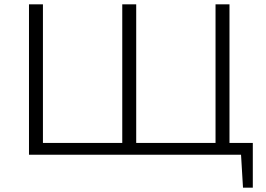

<svg xmlns="http://www.w3.org/2000/svg" viewBox="-20 -710 1222 881"><path d="M1140 -54H1033V-690H969V-54H605V-690H541V-54H177V-690H113V0H1086L1095 151H1140Z"/></svg>

Font: Exo 2 Light Expanded
Style: Regular
Weight: 300
Width: 7
Designer: Natanael Gama
Version: Version 1.001;PS 001.001;hotconv 1.0.70;makeotf.lib2.5.58329